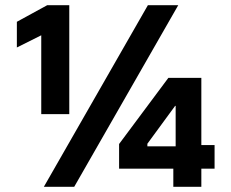

<svg xmlns="http://www.w3.org/2000/svg" viewBox="-20 -720 892 740"><path d="M648 -70H439V-165L629 -420H756V-161H807V-70H756V0H648ZM657 -156V-312H655L548 -166V-156ZM667 -700 266 0H149L550 -700ZM139 -584 45 -537V-636L162 -700H247V-280H139Z"/></svg>

Font: Chakra Petch SemiBold
Style: Regular
Weight: 600
Designer: Katatrad Aksorn Co.,Ltd.
Foundry: Cadson Demak Co.,Ltd.
Version: Version 1.000; ttfautohint (v1.6)